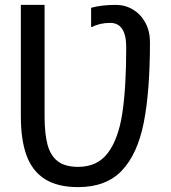

<svg xmlns="http://www.w3.org/2000/svg" viewBox="-20 -747 696 782"><path d="M298.3 15.1Q214.4 15.1 162.8 -17.6Q111.3 -50.3 88.1 -113.8Q64.9 -177.2 64.9 -273.4V-727.1H161.6V-273.4Q161.6 -201.7 173.8 -157Q186 -112.3 215.8 -89.8Q245.6 -67.4 298.3 -67.4Q377 -67.4 419.7 -124.5Q462.4 -181.6 478.3 -286.4Q494.1 -391.1 494.1 -554.2Q494.1 -653.8 428.7 -653.8Q386.7 -653.8 355.5 -637.2H351.1V-715.3Q393.6 -727.1 452.1 -727.1Q490.2 -727.1 522 -707.8Q553.7 -688.5 572.3 -654.1Q590.8 -619.6 590.8 -575.7Q590.8 -375 565.4 -247.1Q540 -119.1 476.1 -52Q412.1 15.1 298.3 15.1Z"/></svg>

Font: SG Kara Bold
Style: Regular
Weight: 400
Designer: Damoon Khanjanzadeh
Version: Version 1.000